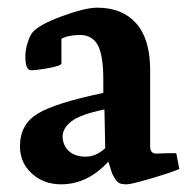

<svg xmlns="http://www.w3.org/2000/svg" viewBox="-20 -468 497 500"><path d="M439 -69 447 -28Q430 -20 376 -4Q322 12 310 12Q297 12 291 9Q285 6 280 -2Q275 -10 273 -14Q271 -18 267 -32Q263 -44 262 -47Q208 12 139 12Q94 12 63 -16Q32 -44 32 -87Q32 -144 78 -172Q124 -200 249 -226V-262Q249 -320 236 -348Q222 -376 190 -377Q158 -377 140 -367V-303Q140 -297 108 -291Q76 -285 61 -285Q46 -285 46 -321Q46 -338 52 -357Q58 -376 65 -384Q82 -404 142 -426Q202 -448 233 -448Q298 -448 334 -408Q370 -368 371 -290V-87Q371 -68 387 -68L414 -69ZM143 -112Q144 -88 160 -74Q176 -60 203 -60Q230 -60 254 -82L252 -183Q189 -170 166 -152Q143 -134 143 -112Z"/></svg>

Font: Lusitana
Style: Bold
Weight: 700
Designer: Ana Paula Megda
Foundry: Ana Paula Megda
Version: Version 1.001; ttfautohint (v1.4.1)